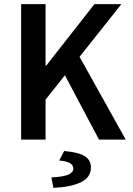

<svg xmlns="http://www.w3.org/2000/svg" viewBox="-20 -674 640 927"><path d="M82 0V-654H200V-357H203L436 -654H566L200 -193V0ZM458 0 281 -334 350 -425 587 0ZM238 233 228 183Q289 179 311.5 168.5Q334 158 334 140Q334 123 317.5 113.5Q301 104 266 101L290 55Q363 62 391 81Q419 100 419 135Q419 182 371.5 205.5Q324 229 238 233Z"/></svg>

Font: Source Code Pro SemiBold
Style: Regular
Weight: 600
Monospace: yes
Designer: Paul D. Hunt, Teo Tuominen
Foundry: Adobe Systems Incorporated
Version: Version 1.018;hotconv 1.0.116;makeotfexe 2.5.65601